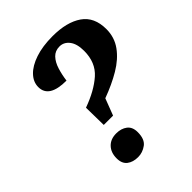

<svg xmlns="http://www.w3.org/2000/svg" viewBox="-207 -839 962 962"><g transform="rotate(-45 274.0 -358.0)"><path d="M199 -228 197 -352Q286 -384 339 -431Q392 -478 392 -560Q392 -610 371.5 -636.5Q351 -663 320 -663Q289 -663 269.5 -642.5Q250 -622 239.5 -588.5Q229 -555 224 -517Q101 -517 101 -594Q101 -630 129 -659.5Q157 -689 209 -706.5Q261 -724 332 -724Q432 -724 490 -684Q548 -644 548 -558Q548 -500 515.5 -455Q483 -410 426.5 -376.5Q370 -343 299 -317L265 -228ZM207 8Q171 8 148.5 -9.5Q126 -27 126 -64Q126 -105 149.5 -129.5Q173 -154 213 -154Q248 -154 271 -136.5Q294 -119 294 -82Q294 -32 266.5 -12Q239 8 207 8Z"/></g></svg>

Font: Noto Serif Tamil
Style: Bold Italic
Weight: 700
Italic angle: -12°
Designer: Indian Type Foundry, Tom Grace, and the Monotype Design Team
Foundry: Monotype Imaging Inc.
Version: Version 2.003; ttfautohint (v1.8.4.7-5d5b)